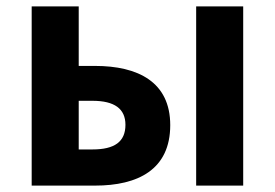

<svg xmlns="http://www.w3.org/2000/svg" viewBox="-20 -580 859 600"><path d="M79 0H277C411 0 512 -50 512 -189C512 -324 411 -374 277 -374H226V-560H79ZM226 -113V-265H269C338 -265 372 -240 372 -190C372 -137 338 -113 269 -113ZM593 0H740V-560H593Z"/></svg>

Font: Noto Sans Mono CJK SC
Style: Bold
Weight: 700
Designer: Ryoko NISHIZUKA 西塚涼子 (kana, bopomofo & ideographs); Paul D. Hunt (Latin, Greek & Cyrillic); Sandoll Communications 산돌커뮤니
Foundry: Adobe
Version: Version 2.004;hotconv 1.0.118;makeotfexe 2.5.65603